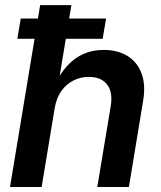

<svg xmlns="http://www.w3.org/2000/svg" viewBox="-20 -748 645 768"><path d="M198.7 -314.9 146.5 0H20L140.6 -727.5H265.6L212.4 -406.7H197.3Q220.7 -454.1 249.5 -485.4Q278.3 -516.6 314.2 -532.5Q350.1 -548.3 394.5 -548.3Q450.2 -548.3 489.5 -524.4Q528.8 -500.5 546.1 -454.6Q563.5 -408.7 552.2 -342.8L495.6 0H369.1L422.9 -323.2Q432.1 -379.4 408.4 -409.9Q384.8 -440.4 335 -440.4Q302.2 -440.4 273.7 -426Q245.1 -411.6 225.3 -383.8Q205.6 -356 198.7 -314.9ZM49.3 -592.8 63 -673.8H404.3L390.6 -592.8Z"/></svg>

Font: Inter 17pt SemiBold
Style: Italic
Weight: 600
Italic angle: -9.3988°
Version: Version 4.001;git-66647c0bb